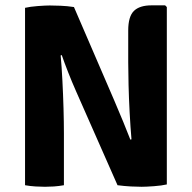

<svg xmlns="http://www.w3.org/2000/svg" viewBox="-20 -710 736 736"><path d="M76 -680Q95 -684.5 125 -686.8Q155 -689 170.5 -689Q186 -689 211.8 -688Q237.5 -687 263.5 -683L223 -501L212.5 -497.5Q216.5 -455 219.2 -401.2Q222 -347.5 223.5 -294Q225 -240.5 225 -199V0Q205.5 3.5 186.5 4.8Q167.5 6 152.5 6Q138 6 116.5 4.8Q95 3.5 76 0ZM272.5 -358Q255.5 -396.5 241 -433.5Q226.5 -470.5 216.5 -499.5L142.5 -585L263.5 -683L417.5 -326Q436.5 -282 452.8 -242Q469 -202 480 -174L561 -86.5L430.5 0ZM619.5 -683V-3Q600.5 1.5 569.8 3.8Q539 6 523 6Q507.5 6 482.2 4.8Q457 3.5 430.5 0L472.5 -172.5L484 -176Q480 -222.5 477 -278Q474 -333.5 472.8 -385Q471.5 -436.5 471.5 -471V-593Q471.5 -646.5 493.2 -668Q515 -689.5 561 -689.5H613Z"/></svg>

Font: Signika
Style: Bold
Weight: 700
Designer: Anna Giedry
Foundry: Anna Giedry
Version: Version 2.001